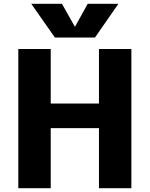

<svg xmlns="http://www.w3.org/2000/svg" viewBox="-20 -987 785 1007"><path d="M374 -848 440 -967H601L478 -790H268L144 -967H305L372 -848ZM499 -315H246V0H76V-730H246V-444H499V-730H669V0H499Z"/></svg>

Font: Mplus 1p ExtraBold
Style: Regular
Weight: 800
Version: Version 1.061